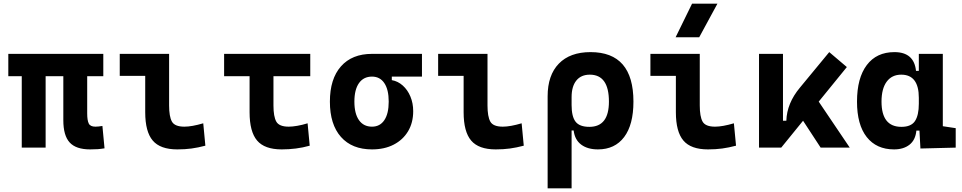

<svg xmlns="http://www.w3.org/2000/svg" viewBox="-20 -815 5313 1060"><path d="M477.5 9.8Q399.4 9.8 364.5 -28.6Q329.6 -66.9 329.6 -151.4V-394.5H231.9V0H100.1V-394.5H25.9V-517.6H550.3V-394.5H461.4V-189Q461.4 -150.4 470 -133.1Q478.5 -115.7 506.8 -115.7Q515.1 -115.7 524.2 -116.7Q533.2 -117.7 545.4 -119.6L557.1 3.9Q536.6 7.3 520 8.5Q503.4 9.8 477.5 9.8Z M959 9.8Q864.7 9.8 823.2 -39.1Q781.7 -87.9 781.7 -195.3V-396H641.1V-517.6H913.6V-232.9Q913.6 -171.4 929.2 -143.6Q944.8 -115.7 998 -115.7Q1039.1 -115.7 1102.1 -134.3L1113.8 -10.7Q1073.7 0 1037.4 4.9Q1001 9.8 959 9.8Z M1535.2 9.8Q1440.9 9.8 1399.4 -39.1Q1357.9 -87.9 1357.9 -195.3V-394.5H1217.3V-517.6H1692.9V-394.5H1489.7V-232.9Q1489.7 -171.4 1505.4 -143.6Q1521 -115.7 1574.2 -115.7Q1594.2 -115.7 1621.3 -120.4Q1648.4 -125 1678.2 -134.3L1689.9 -10.7Q1652.3 0 1613.5 4.9Q1574.7 9.8 1535.2 9.8Z M2033.7 9.8Q1923.3 9.8 1862.3 -59.1Q1801.3 -127.9 1801.3 -253.9Q1801.3 -379.4 1862.3 -448.5Q1923.3 -517.6 2033.7 -517.6H2309.6V-392.1H2143.1V-372.6Q2176.8 -366.7 2203.6 -342.8Q2230.5 -318.8 2245.8 -282Q2261.2 -245.1 2261.2 -201.2Q2261.2 -137.7 2232.9 -90.3Q2204.6 -43 2153.6 -16.6Q2102.5 9.8 2033.7 9.8ZM2033.7 -115.7Q2077.6 -115.7 2101.8 -151.6Q2126 -187.5 2126 -253.9Q2126 -320.3 2101.8 -356.2Q2077.6 -392.1 2033.7 -392.1Q1987.3 -392.1 1961.9 -356.2Q1936.5 -320.3 1936.5 -253.9Q1936.5 -187.5 1961.9 -151.6Q1987.3 -115.7 2033.7 -115.7Z M2716.8 9.8Q2622.6 9.8 2581.1 -39.1Q2539.6 -87.9 2539.6 -195.3V-396H2398.9V-517.6H2671.4V-232.9Q2671.4 -171.4 2687 -143.6Q2702.6 -115.7 2755.9 -115.7Q2796.9 -115.7 2859.9 -134.3L2871.6 -10.7Q2831.5 0 2795.2 4.9Q2758.8 9.8 2716.8 9.8Z M3281.2 9.8Q3224.1 9.8 3188.7 -16.6Q3153.3 -43 3147 -94.7H3135.7V224.6H3003.4V-283.2Q3003.4 -399.9 3065.2 -463.6Q3127 -527.3 3240.2 -527.3Q3477.1 -527.3 3477.1 -253.9Q3477.1 -126.5 3425.8 -58.3Q3374.5 9.8 3281.2 9.8ZM3135.7 -234.9Q3135.7 -171.4 3157.7 -143.1Q3179.7 -114.7 3233.9 -114.7Q3341.8 -114.7 3341.8 -253.9Q3341.8 -402.8 3236.3 -402.8Q3188 -402.8 3161.9 -370.4Q3135.7 -337.9 3135.7 -278.8Z M3888.7 9.8Q3794.4 9.8 3752.9 -39.1Q3711.4 -87.9 3711.4 -195.3V-396H3570.8V-517.6H3843.3V-232.9Q3843.3 -171.4 3858.9 -143.6Q3874.5 -115.7 3927.7 -115.7Q3968.8 -115.7 4031.7 -134.3L4043.5 -10.7Q4003.4 0 3967 4.9Q3930.7 9.8 3888.7 9.8ZM3710 -609.4 3800.8 -794.9H3940.9L3840.3 -609.4Z M4170.4 0V-517.6H4302.7V-148.4H4321.3Q4324.2 -245.1 4396.5 -331.5L4558.1 -527.3L4655.3 -444.8L4500 -253.9L4671.4 0H4510.7L4413.6 -148.4L4293 0Z M4916 9.8Q4818.8 9.8 4765.1 -58.3Q4711.4 -126.5 4711.4 -253.9Q4711.4 -384.3 4765.4 -455.8Q4819.3 -527.3 4918 -527.3Q5026.4 -527.3 5037.1 -423.8H5052.7V-517.6H5185.1V-118.2L5256.3 -107.4V0L5061.5 4.9L5056.2 -93.8H5039.1Q5034.2 -42 5001.2 -16.1Q4968.3 9.8 4916 9.8ZM5052.7 -242.7V-274.9Q5052.7 -402.8 4955.6 -402.8Q4903.8 -402.8 4875.2 -364Q4846.7 -325.2 4846.7 -253.9Q4846.7 -114.7 4956.5 -114.7Q5010.3 -114.7 5031.5 -146.7Q5052.7 -178.7 5052.7 -242.7Z"/></svg>

Font: Cascadia Mono
Style: Bold
Weight: 700
Monospace: yes
Designer: Aaron Bell
Foundry: Saja Typeworks
Version: Version 2404.023; ttfautohint (v1.8.4)